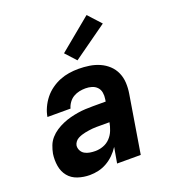

<svg xmlns="http://www.w3.org/2000/svg" viewBox="-141 -880 883 992"><g transform="rotate(-20 300.0 -383.5)"><path d="M183 8Q149 8 117.5 -2.5Q86 -13 66.5 -37Q47 -61 41.5 -94Q36 -127 41 -161Q45 -182 53 -203Q61 -224 76 -241Q91 -258 110 -270.5Q129 -283 150 -292Q171 -301 192 -306.5Q213 -312 234.5 -315.5Q256 -319 277 -320Q298 -321 319 -321H389L391 -334Q394 -352 391 -369.5Q388 -387 376.5 -399Q365 -411 348.5 -416Q332 -421 314 -421Q297 -421 280 -417.5Q263 -414 247.5 -405Q232 -396 221 -380.5Q210 -365 206 -349H79Q83 -374 94.5 -399Q106 -424 123 -445.5Q140 -467 163 -483.5Q186 -500 211 -510Q236 -520 262 -524Q288 -528 314 -528Q344 -528 373.5 -523.5Q403 -519 429 -507.5Q455 -496 475.5 -477Q496 -458 507.5 -432Q519 -406 520.5 -376.5Q522 -347 517 -317L465 0H335L350 -86Q336 -64 317.5 -46Q299 -28 277 -15.5Q255 -3 231 2.5Q207 8 183 8ZM252 -99Q274 -99 296 -107Q318 -115 334 -132Q350 -149 358.5 -170.5Q367 -192 371 -214H319Q309 -214 298.5 -214Q288 -214 277.5 -213Q267 -212 257 -210.5Q247 -209 236.5 -207Q226 -205 215.5 -201.5Q205 -198 195.5 -193Q186 -188 179 -179Q172 -170 170 -160Q168 -145 175 -131.5Q182 -118 194.5 -111Q207 -104 222 -101.5Q237 -99 252 -99ZM325 -571 272 -629 449 -775 513 -705Z"/></g></svg>

Font: Iosevka SS04 XBd Ex Obl
Style: Regular
Weight: 800
Width: 7
Italic angle: -9°
Monospace: yes
Designer: Belleve Invis
Foundry: Belleve Invis
Version: Version 19.0.0; ttfautohint (v1.8.4)